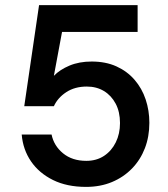

<svg xmlns="http://www.w3.org/2000/svg" viewBox="-20 -720 658 752"><path d="M317 12Q242 12 187.5 -15Q133 -42 101.5 -88Q70 -134 65 -193H182Q191 -149 227 -119.5Q263 -90 318 -90Q358 -90 387.5 -109.5Q417 -129 433.5 -162.5Q450 -196 450 -238Q450 -282 433 -314Q416 -346 387 -363.5Q358 -381 320 -381Q273 -381 239.5 -359Q206 -337 191 -304H75L133 -700H519V-595H223L191 -423Q214 -447 252 -463Q290 -479 339 -479Q394 -479 436 -460Q478 -441 507 -407.5Q536 -374 550.5 -330.5Q565 -287 565 -239Q565 -185 547.5 -139.5Q530 -94 497 -60Q464 -26 418.5 -7Q373 12 317 12Z"/></svg>

Font: DM Sans 16pt SemiBold
Style: Regular
Weight: 600
Version: Version 4.004;gftools[0.9.30]